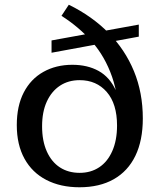

<svg xmlns="http://www.w3.org/2000/svg" viewBox="-20 -781 675 812"><path d="M316 11Q236 11 176 -20Q116 -51 83.5 -110Q51 -169 51 -252Q51 -333 80.5 -390Q110 -447 163.5 -477Q217 -507 286 -507Q350 -507 397 -481Q444 -455 470 -398.5Q496 -342 496 -250H475Q475 -342 431.5 -392Q388 -442 317 -442Q269 -442 233.5 -418.5Q198 -395 178 -351.5Q158 -308 158 -247Q158 -185 178 -140.5Q198 -96 233.5 -73Q269 -50 317 -50Q364 -50 399.5 -73.5Q435 -97 455 -142.5Q475 -188 475 -250H482Q484 -370 454 -456Q424 -542 369 -604.5Q314 -667 240 -714L271 -761Q369 -713 439 -642Q509 -571 546.5 -480Q584 -389 584 -280Q584 -187 552.5 -122Q521 -57 461 -23Q401 11 316 11ZM198 -558V-610L567 -677V-626Z"/></svg>

Font: Montagu Slab 24pt
Style: Regular
Weight: 400
Designer: Florian Karsten
Foundry: Florian Karsten
Version: Version 1.000